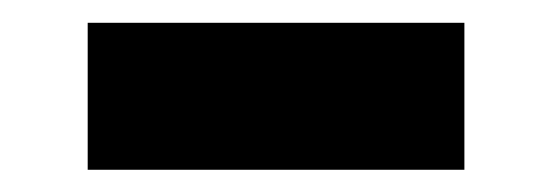

<svg xmlns="http://www.w3.org/2000/svg" viewBox="-20 -368 492 171"><path d="M393.6 -347.7V-216.8H58.1V-347.7Z"/></svg>

Font: Inter Display ExtraBold
Style: Regular
Weight: 800
Designer: Rasmus Andersson
Foundry: rsms
Version: Version 4.000;git-a52131595